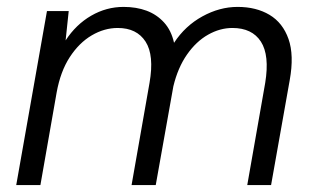

<svg xmlns="http://www.w3.org/2000/svg" viewBox="-20 -536 911 556"><path d="M27 0 116 -504H179L170 -419Q200 -465 244 -490.5Q288 -516 338 -516Q375 -516 404.5 -505Q434 -494 455 -471Q476 -448 484 -412Q516 -461 566 -488.5Q616 -516 668 -516Q722 -516 760.5 -493Q799 -470 815.5 -423Q832 -376 819 -304L765 0H696L748 -296Q761 -376 735.5 -415.5Q710 -455 653 -455Q617 -455 582.5 -435.5Q548 -416 521.5 -378Q495 -340 482 -286L431 0H361L413 -296Q427 -376 401.5 -415.5Q376 -455 321 -455Q282 -455 245.5 -433.5Q209 -412 182 -370.5Q155 -329 144 -268L97 0Z"/></svg>

Font: DM Sans Light
Style: Italic
Weight: 300
Italic angle: -10°
Designer: Colophon Foundry, Jonny Pinhorn
Foundry: Colophon Foundry
Version: Version 4.004;gftools[0.9.30]